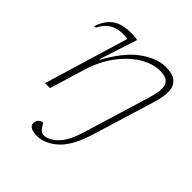

<svg xmlns="http://www.w3.org/2000/svg" viewBox="-203 -662 1034 1034"><g transform="rotate(45 314.0 -145.0)"><path d="M238.5 232.5Q213.5 232.5 195.8 223.8Q178 215 178 197.5Q178 182 188.2 170Q198.5 158 214 158Q215.5 158 219.5 165.5Q223.5 173 230.5 183Q246 204 262.5 204Q301 204 340.2 165.8Q379.5 127.5 405.5 41L521 -338.5Q529 -365 533.8 -387.2Q538.5 -409.5 537.5 -429.5Q535 -485.5 463.5 -485.5Q405.5 -485.5 347.2 -449.2Q289 -413 242 -348.8Q195 -284.5 169.5 -200.5L109 0H71L216 -481.5Q209 -484 199 -484.2Q189 -484.5 180.5 -484.5Q134 -484.5 102.8 -464Q71.5 -443.5 52.5 -404H41Q58 -452.5 83 -477.2Q108 -502 140.2 -510.8Q172.5 -519.5 211.5 -519.5Q222.5 -519.5 236 -518.2Q249.5 -517 257.5 -515L187 -298.5H191.5Q257 -418 330.5 -470Q404 -522 469 -522Q521.5 -522 547 -500.5Q572.5 -479 574 -442Q575 -416 569.5 -389Q564 -362 554.5 -332L449 13Q412.5 132 356.5 182.2Q300.5 232.5 238.5 232.5Z"/></g></svg>

Font: Newsreader Caption ExtraLight
Style: Italic
Weight: 275
Italic angle: -17°
Designer: Hugues Gentile
Foundry: Production Type
Version: Version 1.001